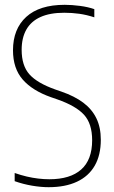

<svg xmlns="http://www.w3.org/2000/svg" viewBox="-20 -769 473 798"><path d="M182 9Q150.5 9 113.5 2.8Q76.5 -3.5 41 -16V-50Q67 -41 91.5 -35.2Q116 -29.5 139.2 -26.8Q162.5 -24 185 -24Q272 -24 317.5 -64.5Q363 -105 363 -186Q363 -255 329.2 -292Q295.5 -329 218 -356L192 -365Q115 -392 74.5 -438.2Q34 -484.5 34 -560Q34 -648.5 89 -698.8Q144 -749 249 -749Q278.5 -749 312.5 -744.5Q346.5 -740 372 -731V-697Q340 -707.5 309.2 -711.8Q278.5 -716 247 -716Q187.5 -716 148.2 -698.2Q109 -680.5 89.5 -646Q70 -611.5 70 -562Q70 -496 102.5 -459.8Q135 -423.5 210 -397L236 -388Q289.5 -369.5 325.8 -342.5Q362 -315.5 380.5 -277.5Q399 -239.5 399 -188Q399 -124.5 373.8 -80.5Q348.5 -36.5 300 -13.8Q251.5 9 182 9Z"/></svg>

Font: Encode Sans Condensed Thin
Style: Regular
Weight: 100
Width: 3
Designer: Multiple Designers
Foundry: Impallari Type
Version: Version 3.002